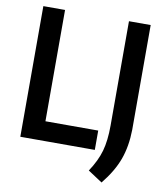

<svg xmlns="http://www.w3.org/2000/svg" viewBox="-97 -820 924 1071"><g transform="rotate(10 365.0 -284.0)"><path d="M61 0V-740H184V-109.5H483V0ZM470 119Q512.5 55 529.2 -4.2Q546 -63.5 546 -148.5V-740H669V-146Q667.5 -53 640.8 21Q614 95 551.5 172.5Z"/></g></svg>

Font: Encode Sans Condensed SemiBold
Style: Regular
Weight: 600
Width: 3
Designer: Multiple Designers
Foundry: Impallari Type
Version: Version 2.000